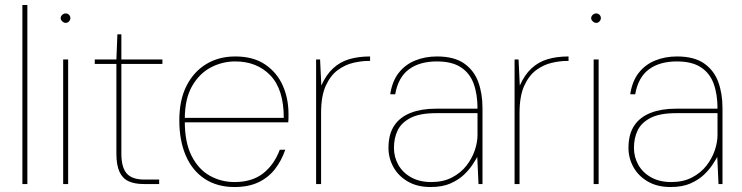

<svg xmlns="http://www.w3.org/2000/svg" viewBox="-20 -740 2984 772"><path d="M70 0V-720H90V0Z M234 0V-501H254V0ZM244 -648Q237 -648 230.5 -654Q224 -660 224 -667Q224 -675 230.5 -680.5Q237 -686 244 -686Q252 -686 257.5 -680.5Q263 -675 263 -667Q263 -660 257.5 -654Q252 -648 244 -648Z M558 0Q522 0 497.5 -11Q473 -22 460.5 -49Q448 -76 448 -122V-483H361V-501H448L452 -602H468V-501H633V-483H468V-122Q468 -67 489.5 -42.5Q511 -18 561 -18H620V0Z M923 12Q853 12 803 -21Q753 -54 727 -114.5Q701 -175 701 -256Q701 -338 730 -395Q759 -452 809.5 -482.5Q860 -513 926 -513Q999 -513 1046.5 -480.5Q1094 -448 1117 -396Q1140 -344 1140 -282Q1140 -272 1140 -265Q1140 -258 1139 -248H712V-266H1121Q1121 -381 1067 -437Q1013 -493 926 -493Q874 -493 828 -469Q782 -445 752.5 -394Q723 -343 723 -261V-252Q723 -167 750.5 -113Q778 -59 823.5 -33.5Q869 -8 923 -8Q993 -8 1037.5 -42.5Q1082 -77 1105 -138H1127Q1112 -94 1085.5 -60Q1059 -26 1019 -7Q979 12 923 12Z M1251 0V-501H1267L1272 -396Q1291 -439 1319 -465Q1347 -491 1384 -502Q1421 -513 1468 -513V-495H1461Q1434 -495 1401 -487.5Q1368 -480 1338.5 -458.5Q1309 -437 1290 -395.5Q1271 -354 1271 -286V0Z M1711 12Q1658 12 1620 -10Q1582 -32 1562 -68Q1542 -104 1542 -145Q1542 -201 1565.5 -235.5Q1589 -270 1632 -286.5Q1675 -303 1732 -303H1900Q1900 -361 1884.5 -403.5Q1869 -446 1833 -469.5Q1797 -493 1737 -493Q1667 -493 1624 -461Q1581 -429 1569 -361H1549Q1557 -414 1583.5 -447.5Q1610 -481 1650 -497Q1690 -513 1737 -513Q1806 -513 1846 -485Q1886 -457 1903 -410.5Q1920 -364 1920 -306V0H1904L1899 -109Q1893 -98 1880 -78Q1867 -58 1845.5 -37.5Q1824 -17 1791.5 -2.5Q1759 12 1711 12ZM1714 -8Q1762 -8 1797.5 -26.5Q1833 -45 1855.5 -74Q1878 -103 1889 -135.5Q1900 -168 1900 -197V-285H1733Q1668 -285 1631 -266Q1594 -247 1579 -216Q1564 -185 1564 -145Q1564 -109 1581.5 -77.5Q1599 -46 1633 -27Q1667 -8 1714 -8Z M2049 0V-501H2065L2070 -396Q2089 -439 2117 -465Q2145 -491 2182 -502Q2219 -513 2266 -513V-495H2259Q2232 -495 2199 -487.5Q2166 -480 2136.5 -458.5Q2107 -437 2088 -395.5Q2069 -354 2069 -286V0Z M2367 0V-501H2387V0ZM2377 -648Q2370 -648 2363.5 -654Q2357 -660 2357 -667Q2357 -675 2363.5 -680.5Q2370 -686 2377 -686Q2385 -686 2390.5 -680.5Q2396 -675 2396 -667Q2396 -660 2390.5 -654Q2385 -648 2377 -648Z M2676 12Q2623 12 2585 -10Q2547 -32 2527 -68Q2507 -104 2507 -145Q2507 -201 2530.5 -235.5Q2554 -270 2597 -286.5Q2640 -303 2697 -303H2865Q2865 -361 2849.5 -403.5Q2834 -446 2798 -469.5Q2762 -493 2702 -493Q2632 -493 2589 -461Q2546 -429 2534 -361H2514Q2522 -414 2548.5 -447.5Q2575 -481 2615 -497Q2655 -513 2702 -513Q2771 -513 2811 -485Q2851 -457 2868 -410.5Q2885 -364 2885 -306V0H2869L2864 -109Q2858 -98 2845 -78Q2832 -58 2810.5 -37.5Q2789 -17 2756.5 -2.5Q2724 12 2676 12ZM2679 -8Q2727 -8 2762.5 -26.5Q2798 -45 2820.5 -74Q2843 -103 2854 -135.5Q2865 -168 2865 -197V-285H2698Q2633 -285 2596 -266Q2559 -247 2544 -216Q2529 -185 2529 -145Q2529 -109 2546.5 -77.5Q2564 -46 2598 -27Q2632 -8 2679 -8Z"/></svg>

Font: DM Sans 18pt Thin
Style: Regular
Weight: 250
Designer: Colophon Foundry, Jonny Pinhorn
Foundry: Colophon Foundry
Version: Version 4.004;gftools[0.9.30]